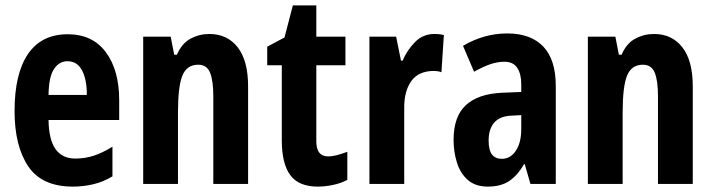

<svg xmlns="http://www.w3.org/2000/svg" viewBox="-20 -748 2648 712"><path d="M231 -621Q323 -621 372.5 -554.5Q422 -488 422 -376V-303H160Q161 -230 186 -195Q211 -160 259 -160Q295 -160 327.5 -170.5Q360 -181 397 -204V-94Q364 -74 327 -65Q290 -56 250 -56Q135 -56 84.5 -131.5Q34 -207 34 -336Q34 -475 84 -548Q134 -621 231 -621ZM230 -521Q200 -521 180.5 -492.5Q161 -464 160 -396H302Q302 -454 284 -487.5Q266 -521 230 -521Z M756 -622Q823 -622 861.5 -572.5Q900 -523 900 -428V-66H771V-391Q771 -449 759 -478.5Q747 -508 715 -508Q673 -508 656.5 -468Q640 -428 640 -330V-66H511V-612H613L626 -545H636Q654 -587 686.5 -604.5Q719 -622 756 -622Z M1197 -168Q1212 -168 1229 -172.5Q1246 -177 1268 -185V-81Q1246 -69 1216.5 -62.5Q1187 -56 1158 -56Q1088 -56 1056.5 -98.5Q1025 -141 1025 -228V-506H971V-575L1035 -609L1066 -728H1153V-612H1261V-506H1153V-224Q1153 -168 1197 -168Z M1591 -622Q1597 -622 1605.5 -621.5Q1614 -621 1626 -618L1617 -480Q1611 -483 1601.5 -484Q1592 -485 1590 -485Q1532 -485 1505 -447Q1478 -409 1479 -345V-66H1350V-612H1449L1467 -523H1473Q1489 -561 1518.5 -591.5Q1548 -622 1591 -622Z M1861 -624Q1948 -624 1994.5 -575.5Q2041 -527 2041 -429V-66H1947L1926 -139H1923Q1899 -97 1868 -76.5Q1837 -56 1789 -56Q1743 -56 1715 -80.5Q1687 -105 1674.5 -145Q1662 -185 1662 -229Q1662 -316 1707.5 -358Q1753 -400 1841 -404L1913 -407V-436Q1913 -474 1898 -496.5Q1883 -519 1851 -519Q1825 -519 1798.5 -510Q1772 -501 1738 -482L1697 -578Q1775 -624 1861 -624ZM1875 -319Q1833 -317 1812.5 -293Q1792 -269 1792 -227Q1792 -191 1804.5 -175Q1817 -159 1841 -159Q1873 -159 1893 -189Q1913 -219 1913 -270V-321Z M2405 -622Q2472 -622 2510.5 -572.5Q2549 -523 2549 -428V-66H2420V-391Q2420 -449 2408 -478.5Q2396 -508 2364 -508Q2322 -508 2305.5 -468Q2289 -428 2289 -330V-66H2160V-612H2262L2275 -545H2285Q2303 -587 2335.5 -604.5Q2368 -622 2405 -622Z"/></svg>

Font: Noto Sans Malayalam UI ExtraCondensed
Style: Bold
Weight: 700
Width: 2
Designer: Jelle Bosma - Monotype Design Team
Foundry: Monotype Imaging Inc.
Version: Version 2.104; ttfautohint (v1.8.4.7-5d5b)